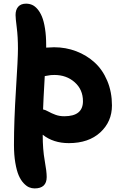

<svg xmlns="http://www.w3.org/2000/svg" viewBox="-20 -737 671 1060"><path d="M170.9 303.2Q155.3 303.2 140.4 296.9Q125.5 290.5 109.9 273.7Q94.2 256.8 83 230.7Q71.8 204.6 64.5 161.4Q57.1 118.2 57.1 63Q57.1 -69.3 68.1 -242.2Q79.1 -415 79.1 -467.8Q79.1 -533.2 72.5 -585Q65.9 -636.7 65.9 -653.8Q65.9 -683.6 80.8 -700.2Q95.7 -716.8 124 -716.8Q141.6 -716.8 157 -710.2Q172.4 -703.6 186.8 -687Q201.2 -670.4 211.7 -645Q222.2 -619.6 228.5 -579.3Q234.9 -539.1 234.9 -487.8V-474.1Q263.2 -476.1 278.8 -476.1Q343.3 -476.1 400.9 -454.1Q458.5 -432.1 502.4 -392.1Q546.4 -352.1 572.3 -290.5Q598.1 -229 598.1 -154.8Q598.1 -65.4 533.7 -6.1Q469.2 53.2 359.9 53.2Q274.4 53.2 215.8 6.8V7.8Q215.8 88.4 226.8 149.2Q237.8 210 237.8 240.2Q237.8 303.2 170.9 303.2ZM279.8 -323.2Q268.6 -323.2 259.5 -322.3Q250.5 -321.3 241.5 -319.3Q232.4 -317.4 227.1 -316.9Q218.8 -171.9 217.8 -132.8Q229.5 -130.9 247.1 -121.1Q264.6 -111.3 286.4 -103.3Q308.1 -95.2 335 -95.2Q438 -95.2 438 -178.2Q438 -242.2 392.6 -282.7Q347.2 -323.2 279.8 -323.2Z"/></svg>

Font: Shantell Sans Irregular Bouncy
Style: Bold
Weight: 700
Designer: Stephen Nixon, Anya Danilova, Shantell Martin
Foundry: Arrow Type
Version: Version 1.006;[9816181b4]